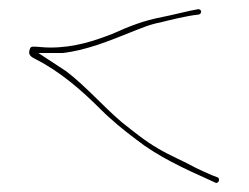

<svg xmlns="http://www.w3.org/2000/svg" viewBox="-20 -432 544 420"><path d="M45 -324C41 -312 47 -308 59 -302C112 -275 159 -234 199 -194C226 -167 250 -148 279 -126C325 -90 383 -63 439 -38L452 -32C455 -31 459 -34 459 -38C459 -40 459 -43 456 -44L443 -49C434 -53 422 -58 408 -65C383 -79 353 -91 326 -107C298 -123 270 -146 246 -165C206 -199 166 -245 125 -276L64 -316H117C169 -322 220 -343 265 -361C283 -368 308 -379 331 -383C343 -386 390 -398 414 -400C418 -401 420 -403 420 -407C420 -409 417 -412 414 -412C395 -409 357 -399 336 -395C294 -387 264 -375 226 -358C187 -343 144 -328 90 -328C74 -328 65 -330 52 -330C47 -329 47 -329 45 -324ZM117 -316ZM124 -276H125ZM414 -400ZM456 -44Z"/></svg>

Font: Stray Cat
Style: Hl
Weight: 100
Version: Version 1.0